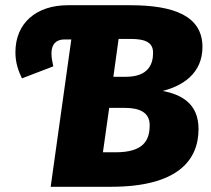

<svg xmlns="http://www.w3.org/2000/svg" viewBox="-20 -715 806 735"><path d="M603 -367C679 -386 755 -434 755 -535C755 -654 646 -695 478 -695H240C119 -695 39 -627 39 -515C39 -475 50 -444 64 -415L184 -461C180 -481 177 -493 177 -511C177 -546 195 -564 227 -564H253L174 0H405C658 0 740 -100 740 -221C740 -320 673 -353 603 -367ZM461 -421H414L434 -566H480C539 -566 566 -551 566 -513C566 -467 546 -421 461 -421ZM422 -132H374L398 -302H458C517 -302 553 -283 553 -236C553 -177 529 -132 422 -132Z"/></svg>

Font: Fira Sans ExtraBold
Style: Italic
Weight: 800
Italic angle: -8°
Designer: bBox Type GmbH & Carrois Corporate GbR & Edenspiekermann AG
Foundry: bBox Type GmbH & Carrois Corporate GbR & Edenspiekermann AG
Version: Version 4.301;PS 004.301;hotconv 1.0.88;makeotf.lib2.5.64775